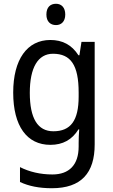

<svg xmlns="http://www.w3.org/2000/svg" viewBox="-20 -758 599 1018"><path d="M277 -738C247 -738 226 -720 226 -681C226 -644 247 -625 277 -625C305 -625 326 -644 326 -681C326 -719 305 -738 277 -738ZM247 -546C124 -546 50 -443 50 -267C50 -89 123 10 247 10C313 10 362 -17 396 -72H400C398 -53 397 -18 397 0V19C397 117 346 167 258 167C194 167 135 153 86 128V207C133 229 188 240 255 240C411 240 482 159 482 8V-536H412L401 -465H396C360 -521 310 -546 247 -546ZM261 -473C355 -473 397 -413 397 -268V-246C397 -119 355 -62 263 -62C180 -62 138 -130 138 -266C138 -399 181 -473 261 -473Z"/></svg>

Font: Noto Sans Arabic SemCond
Style: Regular
Weight: 400
Width: 4
Designer: Monotype Design Team, Nadine Chahine, Nizar Qandah and Khaled Hosny
Foundry: Monotype Imaging Inc.
Version: Version 2.012